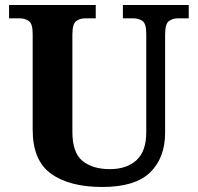

<svg xmlns="http://www.w3.org/2000/svg" viewBox="-20 -734 787 764"><path d="M387 10Q257 10 183.5 -42.5Q110 -95 110 -218V-600Q110 -640 94.5 -650.5Q79 -661 59 -661H16V-714H361V-661H319Q298 -661 283 -650Q268 -639 268 -596V-210Q268 -126 308.5 -93.5Q349 -61 417 -61Q484 -61 523 -96.5Q562 -132 562 -208V-600Q562 -640 547 -650.5Q532 -661 511 -661H469V-714H731V-661H688Q667 -661 652 -650Q637 -639 637 -596V-206Q637 -106 577.5 -48Q518 10 387 10Z"/></svg>

Font: Noto Serif Oriya
Style: Bold
Weight: 700
Designer: David Williams
Foundry: Google LLC, David Williams
Version: Version 1.051; ttfautohint (v1.8.4.7-5d5b)